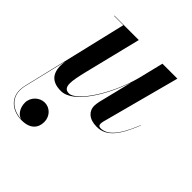

<svg xmlns="http://www.w3.org/2000/svg" viewBox="-224 -595 990 990"><g transform="rotate(45 271.0 -100.0)"><path d="M108.5 110.5C70.5 110.5 36 143 36 183.5C36 222 57.5 251.5 82.5 257.5C13 253.5 -44 207 -23 121L33 -113C23.5 -42 43 10 124 10C216.5 10 308 -150.5 350.5 -278L304.5 -91.5C302 -80.5 300 -66 300 -57C300 -21.5 327.5 10 385.5 10C455 10 497 -43.5 542 -156L540.5 -156.5C492 -36 450.5 1 404 1C393.5 1 388.5 -6 388.5 -15C388.5 -20 389 -26 390.5 -32L504.5 -460H395.5L361 -319.5C319 -162.5 217.5 -10.5 162.5 -10.5C114.5 -10.5 127.5 -68.5 146 -147.5L223 -460H45V-458H112.5L44.5 -170.5L-25 121C-47 211 15 260 89 260C151 260 177.5 226.5 177.5 183.5C177.5 142 146.5 110.5 108.5 110.5Z"/></g></svg>

Font: Bodoni* 96pt Medium
Style: Italic
Weight: 500
Italic angle: -13°
Version: Version 2.3